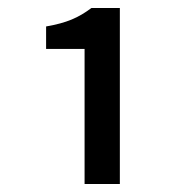

<svg xmlns="http://www.w3.org/2000/svg" viewBox="-20 -896 457 479"><path d="M191 -437H279V-876H208C176 -852 147 -839 95 -830V-774H191Z"/></svg>

Font: GenYoGothic2 TW M
Style: Regular
Weight: 500
Version: Version 2.100;PS 2.1;hotconv 16.6.51;makeotf.lib2.5.65220 DE